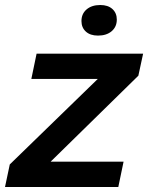

<svg xmlns="http://www.w3.org/2000/svg" viewBox="-47 -746 591 766"><path d="M-8 -90 343 -431H78L99 -532H524L505 -444L155 -101H446L425 0H-27ZM278 -662Q278 -691 298.5 -708.5Q319 -726 353 -726Q384 -726 401.5 -710Q419 -694 419 -668Q419 -639 398.5 -621.5Q378 -604 344 -604Q313 -604 295.5 -620Q278 -636 278 -662Z"/></svg>

Font: Mona Sans SemiBold
Style: Italic
Weight: 600
Italic angle: -11.7°
Designer: Deni Anggara
Foundry: GitHub
Version: Version 2.000